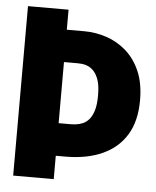

<svg xmlns="http://www.w3.org/2000/svg" viewBox="-49 -702 605 745"><g transform="rotate(5 253.0 -330.0)"><path d="M146 -91V-218H232Q243 -218 256 -219.5Q269 -221 282 -226.5Q295 -232 306 -244.5Q317 -257 324 -279.5Q331 -302 331 -339Q331 -375 324 -396.5Q317 -418 306 -430.5Q295 -443 282.5 -448.5Q270 -454 259 -455Q248 -456 242 -456H146V-582H257Q300 -582 342.5 -568Q385 -554 419.5 -524Q454 -494 474.5 -447Q495 -400 495 -334Q495 -253 462.5 -199.5Q430 -146 369.5 -118.5Q309 -91 225 -91ZM30 0V-660H188V0Z"/></g></svg>

Font: Bricolage Grotesque 96pt ExtraBold SemiCondensed
Style: Regular
Weight: 800
Width: 4
Version: Version 1.001;gftools[0.9.33.dev8+g029e19f]